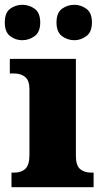

<svg xmlns="http://www.w3.org/2000/svg" viewBox="-36 -782 432 802"><path d="M12 0V-61H24Q53 -61 70 -77Q87 -93 87 -135V-409Q87 -446 69 -460.5Q51 -475 24 -475H5V-536H281V-131Q281 -91 298.5 -76Q316 -61 344 -61H355V0ZM275 -614Q246 -614 223 -631Q200 -648 200 -688Q200 -729 223 -745.5Q246 -762 275 -762Q301 -762 324.5 -745.5Q348 -729 348 -688Q348 -648 324.5 -631Q301 -614 275 -614ZM57 -614Q29 -614 6.5 -631Q-16 -648 -16 -688Q-16 -729 6.5 -745.5Q29 -762 57 -762Q85 -762 108.5 -745.5Q132 -729 132 -688Q132 -648 108.5 -631Q85 -614 57 -614Z"/></svg>

Font: Noto Serif Devanagari Black
Style: Regular
Weight: 900
Designer: Universal Thirst, Indian Type Foundry and the Monotype Design Team
Foundry: Monotype Imaging Inc.
Version: Version 2.004; ttfautohint (v1.8.4.7-5d5b)